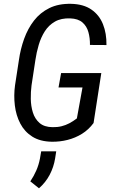

<svg xmlns="http://www.w3.org/2000/svg" viewBox="-20 -741 613 1017"><path d="M516.6 -354 475.6 -89.4Q449.7 -54.2 414.3 -32.2Q378.9 -10.3 338.1 0Q297.4 10.3 254.9 9.8Q192.4 8.8 151.1 -17.3Q109.9 -43.5 87.4 -86.7Q64.9 -129.9 58.6 -182.6Q52.2 -235.4 59.6 -289.1L80.1 -422.4Q88.4 -481.4 107.9 -535.6Q127.4 -589.8 160.2 -632.1Q192.9 -674.3 241.5 -698.2Q290 -722.2 356.9 -720.7Q422.4 -719.2 464.1 -690.4Q505.9 -661.6 525.4 -612.8Q544.9 -564 543.9 -502.4L456.5 -502.9Q457 -539.6 448.2 -571Q439.5 -602.5 416.5 -622.3Q393.6 -642.1 352.1 -643.6Q304.2 -645.5 271.2 -626.7Q238.3 -607.9 217.5 -575.4Q196.8 -543 185.1 -503.2Q173.3 -463.4 167.5 -423.3L147 -288.6Q142.6 -255.4 143.1 -217.3Q143.6 -179.2 154.1 -145.3Q164.6 -111.3 189.5 -89.6Q214.4 -67.9 258.3 -67.4Q284.2 -66.9 305.9 -72.3Q327.6 -77.6 347.4 -88.1Q367.2 -98.6 387.2 -113.8L417 -277.8H290L303.7 -354ZM277.8 60.5 272 98.1Q264.6 144 243.2 184.8Q221.7 225.6 186.5 256.3L140.6 219.7Q159.2 191.9 172.1 162.4Q185.1 132.8 191.4 100.1L198.2 60.5Z"/></svg>

Font: Roboto Condensed
Style: Italic
Weight: 400
Italic angle: -12°
Designer: Christian Robertson
Foundry: Google
Version: Version 3.0